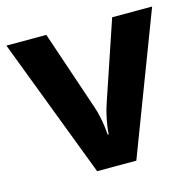

<svg xmlns="http://www.w3.org/2000/svg" viewBox="-85 -635 740 724"><g transform="rotate(-15 284.5 -273.0)"><path d="M208 0 0 -546H156L261 -235Q267 -217 271.5 -197Q276 -177 278.5 -158Q281 -139 282 -123H286Q287 -140 290 -159Q293 -178 297.5 -197.5Q302 -217 308 -235L413 -546H569L361 0Z"/></g></svg>

Font: Noto Sans Adlam
Style: Regular
Weight: 400
Designer: Mark Jamra, Neil Patel
Foundry: JamraPatel LLC
Version: Version 3.001